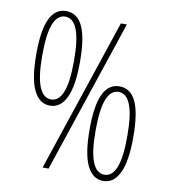

<svg xmlns="http://www.w3.org/2000/svg" viewBox="-81 -864 751 852"><g transform="rotate(10 295.0 -438.0)"><path d="M150 -369Q102 -369 76.5 -421.5Q51 -474 51 -584Q51 -692 75.5 -743.5Q100 -795 149 -795Q199 -795 223.5 -743.5Q248 -692 248 -583Q248 -474 222.5 -421.5Q197 -369 150 -369ZM166 -93 397 -783H424L193 -93ZM150 -397Q185 -397 203 -442Q221 -487 221 -583Q221 -679 203 -724.5Q185 -770 149 -770Q114 -770 96 -724.5Q78 -679 78 -583Q78 -487 96.5 -442Q115 -397 150 -397ZM441 -81Q393 -81 367.5 -133.5Q342 -186 342 -296Q342 -404 366.5 -455.5Q391 -507 440 -507Q490 -507 514.5 -455.5Q539 -404 539 -295Q539 -186 513.5 -133.5Q488 -81 441 -81ZM441 -109Q476 -109 494 -154Q512 -199 512 -295Q512 -391 494 -436.5Q476 -482 440 -482Q405 -482 387 -436.5Q369 -391 369 -295Q369 -199 387.5 -154Q406 -109 441 -109Z"/></g></svg>

Font: Noto Sans Kannada UI ExtraCondensed Thin
Style: Regular
Weight: 100
Width: 2
Designer: Jelle Bosma - Monotype Design Team
Foundry: Monotype Imaging Inc.
Version: Version 2.005; ttfautohint (v1.8.4.7-5d5b)